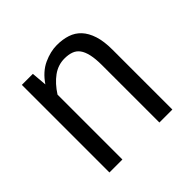

<svg xmlns="http://www.w3.org/2000/svg" viewBox="-144 -696 837 837"><g transform="rotate(-45 274.0 -277.5)"><path d="M80 0V-540H148L154 -469Q186 -516 228.5 -535.5Q271 -555 311 -555Q346 -555 375 -545.5Q404 -536 424.5 -514Q445 -492 456.5 -456.5Q468 -421 468 -369V0H388V-354Q388 -393 382 -419.5Q376 -446 364.5 -461.5Q353 -477 335 -483.5Q317 -490 293 -490Q253 -490 220 -466Q187 -442 160 -400V0Z"/></g></svg>

Font: Carrois Gothic
Style: Regular
Weight: 400
Designer: Ralph du Carrois
Foundry: Ralph du Carrois
Version: Version 1.002